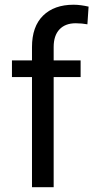

<svg xmlns="http://www.w3.org/2000/svg" viewBox="-20 -780 389 800"><path d="M203.6 0H113.3V-584Q113.3 -669.4 159.4 -714.8Q205.6 -760.3 286.6 -760.3Q301.8 -760.3 317.9 -758.1Q334 -755.9 349.1 -752.4L344.2 -678.7Q334 -680.7 321 -681.9Q308.1 -683.1 295.4 -683.1Q252 -683.1 227.8 -657.5Q203.6 -631.8 203.6 -584ZM315.9 -528.3V-459H29.8V-528.3Z"/></svg>

Font: RobotoDEMO
Style: Regular
Weight: 400
Designer: Christian Robertson
Foundry: Google
Version: Version 2.136